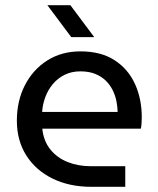

<svg xmlns="http://www.w3.org/2000/svg" viewBox="-20 -720 610 740"><path d="M331.6 0Q247.8 0 183.1 -31.5Q118.4 -63 81.7 -120.4Q45 -177.8 45 -255Q45 -331.2 76 -391.6Q107 -452 162.2 -487Q217.4 -522 290.2 -522Q369 -522 421.5 -488Q474 -454 500.2 -396.5Q526.4 -339 526.4 -267.8Q526.4 -257.4 525.6 -245.1Q524.8 -232.8 522.8 -224.2H143Q147.8 -176.8 173.7 -144.4Q199.6 -112 240.3 -95.7Q281 -79.4 329.6 -79.4H462.8V0ZM142.4 -288.6H433.4Q433 -308 428.8 -329.7Q424.6 -351.4 414.6 -371.8Q404.6 -392.2 388.2 -408.6Q371.8 -425 347.4 -435Q323 -445 289.6 -445Q255.4 -445 228.5 -431.4Q201.6 -417.8 183 -395.2Q164.4 -372.6 154.3 -344.8Q144.2 -317 142.4 -288.6ZM254.6 -577 162.6 -700H251.2L343.2 -577Z"/></svg>

Font: MuseoModerno Thin
Style: Regular
Weight: 100
Designer: Pablo Cosgaya, Héctor Gatti, Marcela Romero, and the Authors of The MuseoModerno Project.
Foundry: Omnibus-Type Team
Version: Version 1.003